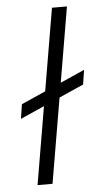

<svg xmlns="http://www.w3.org/2000/svg" viewBox="-52 -733 395 766"><g transform="rotate(-5 146.0 -350.0)"><path d="M24 -269 33 -327 292 -442 283 -384ZM67 0 186 -700H246L127 0Z"/></g></svg>

Font: Figtree Light Light
Style: Italic
Weight: 300
Italic angle: -9.5°
Version: Version 2.000